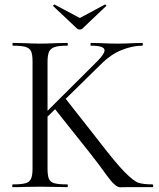

<svg xmlns="http://www.w3.org/2000/svg" viewBox="-20 -811 690 832"><path d="M36 -613Q34 -613 34 -619Q34 -625 36 -625L86 -624Q128 -622 153 -622Q182 -622 224 -624L271 -625Q274 -625 274 -619Q274 -613 271 -613Q234 -613 216.5 -607Q199 -601 192.5 -586.5Q186 -572 186 -542V-81Q186 -50 192 -36Q198 -22 215.5 -17Q233 -12 271 -12Q274 -12 274 -6Q274 0 271 0Q241 0 223 -1L153 -2L85 -1Q67 0 35 0Q33 0 33 -6Q33 -12 35 -12Q73 -12 90.5 -17Q108 -22 114.5 -36.5Q121 -51 121 -81V-544Q121 -574 115 -588Q109 -602 91.5 -607.5Q74 -613 36 -613ZM213 -345 263 -385 409 -199Q482 -104 520.5 -65Q559 -26 580 -19Q601 -12 641 -12Q644 -12 644 -6Q644 0 641 0H529Q521 0 500.5 0.5Q480 1 443 -50.5Q406 -102 372 -145ZM433 -593Q433 -613 374 -613Q372 -613 372 -619Q372 -625 374 -625L417 -624Q457 -622 490 -622Q523 -622 559 -624L596 -625Q599 -625 599 -619Q599 -613 596 -613Q555 -613 509 -595Q463 -577 423 -538L167 -287H142L400 -544Q433 -577 433 -593ZM210 -785Q210 -787 212.5 -789.5Q215 -792 217 -791L326 -733L434 -791H435Q438 -791 440 -788Q442 -785 439 -784L337 -687Q333 -683 326 -683Q318 -683 314 -687L211 -784Q211 -784 210.5 -784.5Q210 -785 210 -785Z"/></svg>

Font: Cormorant Unicase
Style: Regular
Weight: 400
Designer: Christian Thalmann (Catharsis Fonts)
Foundry: Catharsis Fonts
Version: Version 4.000